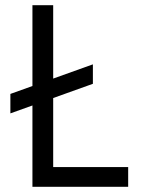

<svg xmlns="http://www.w3.org/2000/svg" viewBox="-20 -720 554 740"><path d="M20 -283 338 -397V-472L20 -358ZM105 0H474V-76H185V-700H105Z"/></svg>

Font: Fixel Variable
Style: Regular
Weight: 100
Width: 3
Designer: AlfaBravo + MacPaw
Foundry: Kyrylo Tkachov, Marchela Mozhyna, Serhii Makarenko, Maria Weinstein, Zakhar Kryvoshyya
Version: Version 1.211